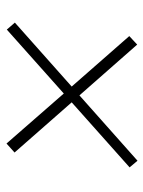

<svg xmlns="http://www.w3.org/2000/svg" viewBox="58 -644 463 620"><g transform="rotate(-90 290.0 -334.5)"><path d="M320 -335 483 -149 455.5 -123.5 291.5 -310 80.5 -122.5 59 -148 269 -335 107 -519.5 136 -545.5 297.5 -360.5 504 -544.5 526.5 -518.5Z"/></g></svg>

Font: Lato 2
Style: Italic
Weight: 300
Italic angle: -7°
Designer: Lukasz Dziedzic with Adam Twardoch and Botio Nikoltchev
Foundry: tyPoland Lukasz Dziedzic
Version: Version 2.015; 2015-08-06; http://www.latofonts.com/